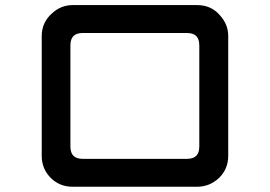

<svg xmlns="http://www.w3.org/2000/svg" viewBox="-20 -712 1040 739"><path d="M140.6 -112.3V-573.2Q140.6 -626 180.7 -661.1Q214.8 -692.4 259.8 -692.4H738.3Q793.9 -692.4 827.1 -652.3Q858.4 -618.2 858.4 -573.2V-112.3Q858.4 -61.5 823.2 -27.3Q787.1 6.8 738.3 6.8H259.8Q209 6.8 174.8 -27.8Q140.6 -62.5 140.6 -112.3ZM699.2 -585H298.8Q274.4 -585 262.7 -573.2Q251 -561.5 251 -537.1V-148.4Q251 -124 262.7 -112.3Q274.4 -100.6 298.8 -100.6H699.2Q723.6 -100.6 735.4 -112.3Q747.1 -124 747.1 -148.4V-537.1Q747.1 -561.5 735.4 -573.2Q723.6 -585 699.2 -585Z"/></svg>

Font: FakePearl
Style: SemiBold
Weight: 400
Version: Version 1.2